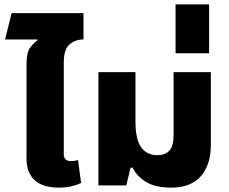

<svg xmlns="http://www.w3.org/2000/svg" viewBox="-20 -846 1045 876"><path d="M249 10Q174 10 137.5 -24.5Q101 -59 101 -122V-553Q101 -605 116.5 -627Q132 -649 152 -663L151 -666H3L33 -786H361V-666Q324 -666 297.5 -643.5Q271 -621 271 -561V-143Q271 -111 303 -111Q310 -111 319 -112Q328 -113 336 -116L350 -11Q331 -2 305.5 4Q280 10 249 10Z M761 10Q688 10 645.5 -16.5Q603 -43 585 -81H576L556 0H429V-517H598V-294Q598 -210 624 -174Q650 -138 697 -138Q733 -138 752.5 -158.5Q772 -179 772 -230V-517H942V-186Q942 -94 896.5 -42Q851 10 761 10Z M781 -603V-826H934V-603Z"/></svg>

Font: Noto Sans Thai UI ExtBd
Style: Regular
Weight: 800
Designer: Monotype Design Team
Foundry: Monotype Imaging Inc.
Version: Version 2.000